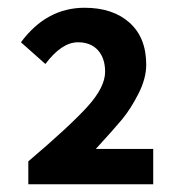

<svg xmlns="http://www.w3.org/2000/svg" viewBox="-20 -907 464 495"><path d="M53 -432V-491Q159 -581 205 -631.5Q251 -682 251 -722Q251 -757 232.5 -777.5Q214 -798 181 -798Q139 -798 97 -742L34 -798Q100 -887 198 -887Q271 -887 314 -848.5Q357 -810 357 -740Q357 -705 337 -665.5Q317 -626 294.5 -599Q272 -572 227 -523H375V-432Z"/></svg>

Font: Noto Sans Korean Bold
Style: Bold
Weight: 700
Designer: Ryoko NISHIZUKA  (kana & ideographs); Paul D. Hunt (Latin, Greek & Cyrillic); Wenlong ZHANG  (bopomofo); Sandoll Communi
Foundry: Adobe Systems Incorporated
Version: Version 1.000;PS 1;hotconv 1.0.78;makeotf.lib2.5.61930